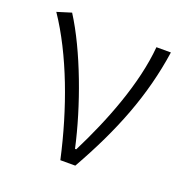

<svg xmlns="http://www.w3.org/2000/svg" viewBox="-104 -641 707 736"><g transform="rotate(20 249.5 -273.5)"><path d="M280 0C384 -184 449 -349 476 -533H417C404 -380 335 -205 262 -60H257C222 -220 148 -422 68 -547L10 -529C104 -390 176 -195 219 0Z"/></g></svg>

Font: Spoqa Han Sans Neo Light
Style: Regular
Weight: 300
Designer: [Spoqa Han Sans Neo] Dong-huui Kim ___ Younghwa Kang ___ Yujin Lee ___ [Noto Sans] Ryoko NISHIZUKA ____ (kana & ideograp
Foundry: Spoqa (http://www.spoqa-han-sans.com)
Version: Version 1.100;hotconv 1.0.109;makeotfexe 2.5.65596